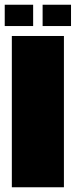

<svg xmlns="http://www.w3.org/2000/svg" viewBox="-20 -791 320 811"><path d="M30 0V-639H250V0H30ZM0 -771H120V-681H0ZM160 -771H280V-681H160Z"/></svg>

Font: Banana Brick
Style: Regular
Weight: 400
Designer: artmaker
Foundry: artmaker
Version: Version 4.000 2011 initial release